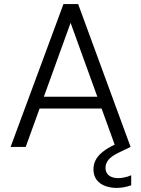

<svg xmlns="http://www.w3.org/2000/svg" viewBox="-20 -720 693 941"><path d="M32 0 291 -700H363L620 0H546L326 -608L106 0ZM152 -188 172 -246H480L501 -188ZM551 201Q523 201 497 192Q471 183 454.5 162.5Q438 142 438 109Q438 86 448.5 65Q459 44 483 24.5Q507 5 546 -13L601 -38L620 0L560 29Q525 46 511 64Q497 82 497 102Q497 127 514 140Q531 153 559 153Q573 153 590 149.5Q607 146 623 139V188Q607 194 588 197.5Q569 201 551 201Z"/></svg>

Font: DM Sans 18pt Light
Style: Regular
Weight: 300
Designer: Colophon Foundry, Jonny Pinhorn
Foundry: Colophon Foundry
Version: Version 4.004;gftools[0.9.30]